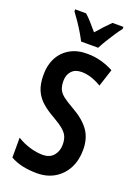

<svg xmlns="http://www.w3.org/2000/svg" viewBox="-175 -1007 778 1088"><g transform="rotate(20 214.5 -463.5)"><path d="M396 -204Q396 -141 371 -93Q346 -45 300.5 -17.5Q255 10 194 10Q149 10 110 2Q71 -6 34 -26V-146Q71 -123 112 -111Q153 -99 188 -99Q232 -99 254.5 -126Q277 -153 277 -192Q277 -220 268.5 -240Q260 -260 238 -278.5Q216 -297 176 -320Q133 -344 102.5 -370.5Q72 -397 55.5 -434Q39 -471 39 -528Q39 -587 62.5 -631Q86 -675 130 -700Q174 -725 234 -724Q277 -724 317 -713Q357 -702 392 -683L358 -578Q294 -616 238 -616Q199 -616 178 -593Q157 -570 157 -534Q157 -504 165.5 -484Q174 -464 196.5 -446.5Q219 -429 260 -406Q328 -368 362 -321Q396 -274 396 -204ZM175 -777Q165 -797 149 -824Q133 -851 115 -877.5Q97 -904 81 -925V-937H147Q165 -921 185 -898.5Q205 -876 226 -851Q250 -879 267.5 -897.5Q285 -916 306 -937H372V-925Q357 -906 339.5 -879.5Q322 -853 305.5 -826Q289 -799 278 -777Z"/></g></svg>

Font: Noto Sans Ethiopic ExtraCondensed SemiBold
Style: Regular
Weight: 600
Width: 2
Designer: Monotype Design Team
Foundry: Monotype Imaging Inc.
Version: Version 2.102; ttfautohint (v1.8.4.7-5d5b)